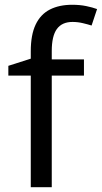

<svg xmlns="http://www.w3.org/2000/svg" viewBox="-20 -785 427 805"><path d="M332 -468H197V0H109V-468H15V-509L109 -539V-570Q109 -639 129.5 -682Q150 -725 189 -745Q228 -765 283 -765Q315 -765 341.5 -759.5Q368 -754 387 -747L364 -678Q348 -683 327 -688Q306 -693 284 -693Q240 -693 218.5 -663.5Q197 -634 197 -571V-536H332Z"/></svg>

Font: Noto Sans Hanifi Rohingya
Style: Regular
Weight: 400
Designer: Monotype Design Team and DaltonMaag
Foundry: Google LLC
Version: Version 2.101